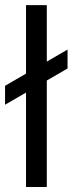

<svg xmlns="http://www.w3.org/2000/svg" viewBox="-27 -748 290 768"><path d="M160.2 -727.5V0H77.1V-727.5ZM-6.8 -329.1V-404.8L243.2 -549.8V-474.1Z"/></svg>

Font: Inter
Style: Regular
Weight: 400
Designer: Rasmus Andersson
Foundry: rsms
Version: Version 4.000;git-8c9346024